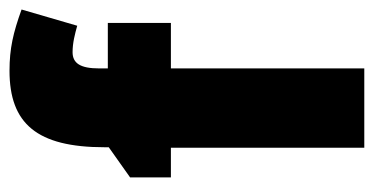

<svg xmlns="http://www.w3.org/2000/svg" viewBox="-216 -590 805 414"><g transform="rotate(-90 187.0 -382.5)"><path d="M345 -417V-553H247V-572C247 -612 258 -629 282 -629C302 -629 321 -624 339 -619L374 -739C324 -757 290 -765 242 -765C128 -765 77 -706 77 -560V-551L12 -505V-417H76V0H247V-417Z"/></g></svg>

Font: Noto Sans Khmer Condensed Black
Style: Regular
Weight: 900
Width: 3
Designer: Danh Hong and the Monotype Design Team
Foundry: Monotype Imaging Inc.
Version: Version 2.004